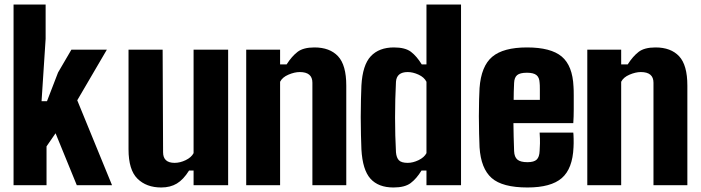

<svg xmlns="http://www.w3.org/2000/svg" viewBox="-20 -820 3104 850"><path d="M40 0V-800H182V-648L164 -372H188L237 -499L296 -600H453L322 -376L476 0H320L226 -230L186 -172V0Z M694 10Q628 10 588.5 -29Q549 -68 549 -159V-600H700L702 -146Q702 -99 753 -99Q777 -99 802 -111Q827 -123 837 -142V-600H990V0H837V-65H817Q792 -25 763 -7.5Q734 10 694 10Z M1070 0V-600H1220V-535H1249Q1272 -571 1297.5 -590.5Q1323 -610 1372 -610Q1440 -610 1476.5 -571Q1513 -532 1513 -441V0H1363V-454Q1363 -501 1307 -501Q1284 -501 1257 -489.5Q1230 -478 1220 -458V0Z M1868 -800H2021V0H1868V-65H1846Q1824 -29 1798 -9.5Q1772 10 1722 10Q1655 10 1620 -29Q1585 -68 1580 -159Q1579 -185 1578 -222.5Q1577 -260 1577 -301.5Q1577 -343 1578 -380Q1579 -417 1580 -441Q1585 -532 1621.5 -571Q1658 -610 1724 -610Q1774 -610 1799.5 -590.5Q1825 -571 1847 -535H1868ZM1785 -99Q1808 -99 1833 -111Q1858 -123 1868 -142V-458Q1858 -478 1833 -489.5Q1808 -501 1785 -501Q1736 -501 1733 -458Q1729 -382 1729 -300Q1729 -218 1733 -146Q1735 -122 1746 -110.5Q1757 -99 1785 -99Z M2369 -233H2518Q2519 -227 2519.5 -206Q2520 -185 2519 -168Q2515 -73 2467 -31.5Q2419 10 2315 10Q2204 10 2156.5 -32Q2109 -74 2103 -168Q2102 -191 2101 -228Q2100 -265 2100 -305.5Q2100 -346 2101 -380Q2102 -414 2103 -430Q2110 -527 2159 -568.5Q2208 -610 2313 -610Q2419 -610 2467 -569.5Q2515 -529 2519 -436Q2520 -424 2520 -396.5Q2520 -369 2520 -336Q2520 -303 2518 -275H2253Q2253 -246 2254 -216Q2255 -186 2256 -151Q2257 -125 2270.5 -113.5Q2284 -102 2315 -102Q2344 -102 2356 -113.5Q2368 -125 2369 -152Q2370 -167 2370.5 -185.5Q2371 -204 2369 -233ZM2313 -498Q2282 -498 2269.5 -487.5Q2257 -477 2256 -453Q2255 -433 2254.5 -414Q2254 -395 2254 -378H2370Q2370 -404 2370 -425Q2370 -446 2369 -453Q2368 -477 2355 -487.5Q2342 -498 2313 -498Z M2580 0V-600H2730V-535H2759Q2782 -571 2807.5 -590.5Q2833 -610 2882 -610Q2950 -610 2986.5 -571Q3023 -532 3023 -441V0H2873V-454Q2873 -501 2817 -501Q2794 -501 2767 -489.5Q2740 -478 2730 -458V0Z"/></svg>

Font: Big Shoulders Text Black
Style: Regular
Weight: 900
Designer: Patric King
Foundry: XO Type Co
Version: Version 1.000; ttfautohint (v1.8.2)